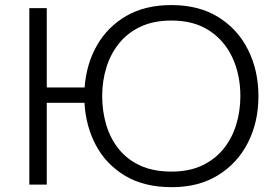

<svg xmlns="http://www.w3.org/2000/svg" viewBox="-20 -746 1118 776"><path d="M98.5 0V-713H169V-392.5H322Q329 -487.5 372 -562.8Q415 -638 490.8 -681.8Q566.5 -725.5 672.5 -725.5Q785 -725.5 863.5 -676.2Q942 -627 983.2 -543.5Q1024.5 -460 1024.5 -357.5Q1024.5 -252.5 982 -169.2Q939.5 -86 861.2 -37.8Q783 10.5 675 10.5Q561.5 10.5 484.8 -36Q408 -82.5 367.2 -159.8Q326.5 -237 321.5 -330.5H169V0ZM673 -52.5Q745 -52.5 797.5 -77.5Q850 -102.5 884.2 -145.5Q918.5 -188.5 935 -243.2Q951.5 -298 951.5 -357.5Q951.5 -443 919.8 -512.2Q888 -581.5 826 -622.2Q764 -663 673 -663Q601 -663 548.2 -638.2Q495.5 -613.5 461 -570.5Q426.5 -527.5 409.8 -472.8Q393 -418 393 -357.5Q393 -297 409.2 -242Q425.5 -187 459.5 -144.2Q493.5 -101.5 546.5 -77Q599.5 -52.5 673 -52.5Z"/></svg>

Font: Commissioner Light
Style: Regular
Weight: 300
Designer: Kostas Bartsokas
Foundry: Kostas Bartsokas
Version: Version 1.000; ttfautohint (v1.8.3)